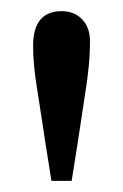

<svg xmlns="http://www.w3.org/2000/svg" viewBox="-20 -757 223 348"><path d="M40 -673.8Q40 -736.8 91.8 -736.8Q114.7 -736.8 128.9 -721.9Q143.1 -707 143.1 -682.6Q143.1 -658.2 140.6 -634.5Q138.2 -610.8 134 -585Q129.9 -559.1 126.5 -535.6Q123 -512.2 121.1 -500L109.9 -429.2H73.2L62 -500Q60.1 -512.2 56.6 -535.6Q53.2 -559.1 46.6 -600.1Q40 -641.1 40 -673.8Z"/></svg>

Font: SourceSerifPro-Regular
Style: Regular
Weight: 400
Designer: Frank Grießhammer
Foundry: Adobe Systems Incorporated
Version: Version 1.014;PS Version 1.0;hotconv 1.0.73;makeotf.lib2.5.5